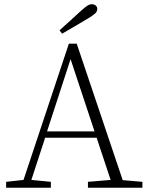

<svg xmlns="http://www.w3.org/2000/svg" viewBox="-20 -886 697 906"><path d="M313 -607 202 -266H426ZM9 0V-28L91 -37L305 -680H342L559 -36L652 -28V0H395V-28L502 -37L436 -236H193L128 -37L220 -28V0ZM261 -743Q287 -766 312 -789Q337 -812 360 -833Q381 -852 392 -859Q403 -866 413 -866Q424 -866 431.5 -860Q439 -854 439 -843Q439 -832 428.5 -822Q418 -812 392 -797Q363 -780 333 -762Q303 -744 273 -727Z"/></svg>

Font: Source Serif Pro Light
Style: Regular
Weight: 300
Designer: Frank Grießhammer
Foundry: Adobe Systems Incorporated
Version: Version 3.001;hotconv 1.0.111;makeotfexe 2.5.65597